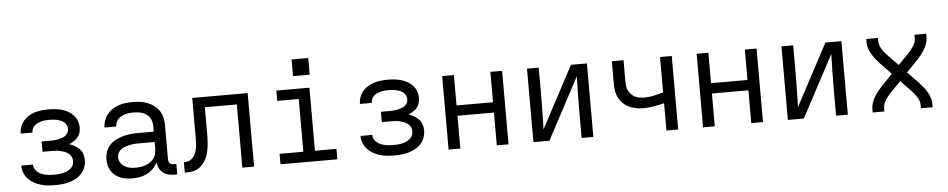

<svg xmlns="http://www.w3.org/2000/svg" viewBox="-41 -1037 6682 1353"><g transform="rotate(-5 3300.0 -360.5)"><path d="M303 8Q277 8 251.5 5.5Q226 3 201.5 -4.5Q177 -12 154.5 -24.5Q132 -37 114.5 -56Q97 -75 87.5 -99.5Q78 -124 78 -149V-150H161Q161 -135 168 -121Q175 -107 187 -97Q199 -87 213 -81Q227 -75 242 -71.5Q257 -68 272 -67Q287 -66 303 -66Q318 -66 333.5 -67Q349 -68 364 -71.5Q379 -75 393.5 -81Q408 -87 420 -97Q432 -107 438.5 -121Q445 -135 445 -151Q445 -166 438 -180.5Q431 -195 418.5 -204.5Q406 -214 391.5 -219.5Q377 -225 362 -228.5Q347 -232 331.5 -233Q316 -234 300 -234H236V-307H300Q314 -307 327.5 -308Q341 -309 354.5 -312Q368 -315 381 -319.5Q394 -324 405.5 -332.5Q417 -341 423 -353.5Q429 -366 429 -380Q429 -393 423 -405.5Q417 -418 406.5 -427Q396 -436 383 -441Q370 -446 357 -449Q344 -452 330 -453Q316 -454 303 -454Q289 -454 275 -453Q261 -452 248 -448.5Q235 -445 222 -439.5Q209 -434 199 -424.5Q189 -415 183 -402Q177 -389 177 -376V-375H94V-377Q94 -401 102.5 -424Q111 -447 127 -465.5Q143 -484 164 -496.5Q185 -509 208 -516Q231 -523 255 -525.5Q279 -528 303 -528Q327 -528 351 -525.5Q375 -523 398 -516.5Q421 -510 442 -498Q463 -486 479 -468.5Q495 -451 503.5 -428Q512 -405 512 -381Q512 -362 506.5 -344Q501 -326 489 -312Q477 -298 461 -288Q445 -278 428 -271Q448 -265 467 -254Q486 -243 500.5 -227.5Q515 -212 521.5 -191.5Q528 -171 528 -150Q528 -124 519 -99Q510 -74 492.5 -55Q475 -36 452 -23.5Q429 -11 404.5 -4Q380 3 354 5.5Q328 8 303 8Z M851 8Q829 8 807.5 5Q786 2 766.5 -6Q747 -14 730 -27.5Q713 -41 701.5 -59Q690 -77 685 -98.5Q680 -120 680 -141Q680 -169 689 -195.5Q698 -222 717 -242Q736 -262 760.5 -274.5Q785 -287 812 -294.5Q839 -302 866.5 -304.5Q894 -307 921 -307H1029V-347Q1029 -363 1025 -379Q1021 -395 1012 -408Q1003 -421 989.5 -430.5Q976 -440 961 -445Q946 -450 930 -452Q914 -454 898 -454Q876 -454 854.5 -450.5Q833 -447 813.5 -436.5Q794 -426 781.5 -407Q769 -388 769 -366H686Q686 -391 694.5 -415Q703 -439 718.5 -458.5Q734 -478 755 -492Q776 -506 799.5 -514Q823 -522 848 -525Q873 -528 898 -528Q925 -528 951.5 -524.5Q978 -521 1002.5 -511.5Q1027 -502 1048.5 -486Q1070 -470 1085 -448Q1100 -426 1106 -400Q1112 -374 1112 -347V-104Q1112 -97 1114.5 -89Q1117 -81 1122.5 -75.5Q1128 -70 1135.5 -68Q1143 -66 1151 -66H1168V8H1151Q1129 8 1107.5 3Q1086 -2 1068.5 -15.5Q1051 -29 1041 -49Q1031 -69 1030 -91Q1018 -66 999 -46.5Q980 -27 956 -14.5Q932 -2 905 3Q878 8 851 8ZM882 -65Q900 -65 918 -68Q936 -71 953 -77Q970 -83 985 -94Q1000 -105 1010.5 -120Q1021 -135 1025 -153Q1029 -171 1029 -189V-234H921Q905 -234 888 -233Q871 -232 855 -228.5Q839 -225 823 -220Q807 -215 793 -205.5Q779 -196 771 -181Q763 -166 763 -150Q763 -129 774 -111Q785 -93 802.5 -82.5Q820 -72 840.5 -68.5Q861 -65 882 -65Z M1222 0V-74Q1237 -74 1251.5 -77.5Q1266 -81 1277.5 -91Q1289 -101 1297 -114Q1305 -127 1309.5 -141Q1314 -155 1316 -170Q1318 -185 1319 -200Q1320 -215 1320 -230Q1320 -245 1320 -260V-520H1712V0H1629V-447H1403V-277Q1403 -254 1402.5 -230Q1402 -206 1399.5 -182Q1397 -158 1392 -134.5Q1387 -111 1377 -89Q1367 -67 1351.5 -48.5Q1336 -30 1315 -18Q1294 -6 1270 -3Q1246 0 1222 0Z M1899 0V-74H2067V-447H1915V-520H2149V-74H2301V0ZM2041 -611V-729H2159V-611Z M2703 8Q2677 8 2651.5 5.5Q2626 3 2601.5 -4.5Q2577 -12 2554.5 -24.5Q2532 -37 2514.5 -56Q2497 -75 2487.5 -99.5Q2478 -124 2478 -149V-150H2561Q2561 -135 2568 -121Q2575 -107 2587 -97Q2599 -87 2613 -81Q2627 -75 2642 -71.5Q2657 -68 2672 -67Q2687 -66 2703 -66Q2718 -66 2733.5 -67Q2749 -68 2764 -71.5Q2779 -75 2793.5 -81Q2808 -87 2820 -97Q2832 -107 2838.5 -121Q2845 -135 2845 -151Q2845 -166 2838 -180.5Q2831 -195 2818.5 -204.5Q2806 -214 2791.5 -219.5Q2777 -225 2762 -228.5Q2747 -232 2731.5 -233Q2716 -234 2700 -234H2636V-307H2700Q2714 -307 2727.5 -308Q2741 -309 2754.5 -312Q2768 -315 2781 -319.5Q2794 -324 2805.5 -332.5Q2817 -341 2823 -353.5Q2829 -366 2829 -380Q2829 -393 2823 -405.5Q2817 -418 2806.5 -427Q2796 -436 2783 -441Q2770 -446 2757 -449Q2744 -452 2730 -453Q2716 -454 2703 -454Q2689 -454 2675 -453Q2661 -452 2648 -448.5Q2635 -445 2622 -439.5Q2609 -434 2599 -424.5Q2589 -415 2583 -402Q2577 -389 2577 -376V-375H2494V-377Q2494 -401 2502.5 -424Q2511 -447 2527 -465.5Q2543 -484 2564 -496.5Q2585 -509 2608 -516Q2631 -523 2655 -525.5Q2679 -528 2703 -528Q2727 -528 2751 -525.5Q2775 -523 2798 -516.5Q2821 -510 2842 -498Q2863 -486 2879 -468.5Q2895 -451 2903.5 -428Q2912 -405 2912 -381Q2912 -362 2906.5 -344Q2901 -326 2889 -312Q2877 -298 2861 -288Q2845 -278 2828 -271Q2848 -265 2867 -254Q2886 -243 2900.5 -227.5Q2915 -212 2921.5 -191.5Q2928 -171 2928 -150Q2928 -124 2919 -99Q2910 -74 2892.5 -55Q2875 -36 2852 -23.5Q2829 -11 2804.5 -4Q2780 3 2754 5.5Q2728 8 2703 8Z M3088 0V-520H3171V-305H3429V-520H3512V0H3429V-232H3171V0Z M3688 0V-520H3771V-312Q3771 -255 3769.5 -198Q3768 -141 3767 -84L3999 -520H4112V0H4029V-208Q4029 -265 4030.5 -322Q4032 -379 4033 -436L3801 0Z M4629 0V-193Q4593 -184 4556 -177.5Q4519 -171 4482 -171Q4455 -171 4428 -176Q4401 -181 4377 -193Q4353 -205 4334 -225Q4315 -245 4304 -270Q4293 -295 4290.5 -322Q4288 -349 4288 -376V-520H4371V-376Q4371 -359 4372.5 -341.5Q4374 -324 4381 -308.5Q4388 -293 4400 -280Q4412 -267 4427 -259Q4442 -251 4459.5 -248Q4477 -245 4494 -245Q4528 -245 4562 -252.5Q4596 -260 4629 -269V-520H4712V0Z M4888 0V-520H4971V-305H5229V-520H5312V0H5229V-232H4971V0Z M5488 0V-520H5571V-312Q5571 -255 5569.5 -198Q5568 -141 5567 -84L5799 -520H5912V0H5829V-208Q5829 -265 5830.5 -322Q5832 -379 5833 -436L5601 0Z M6088 0V-26Q6088 -48 6095.5 -69Q6103 -90 6114 -109Q6125 -128 6139 -145.5Q6153 -163 6168 -179L6246 -260L6168 -341Q6153 -357 6139 -374.5Q6125 -392 6114 -411Q6103 -430 6095.5 -451Q6088 -472 6088 -494V-520H6171V-494Q6171 -479 6176.5 -465Q6182 -451 6190 -438.5Q6198 -426 6207.5 -414.5Q6217 -403 6227 -392L6300 -317L6373 -392Q6383 -403 6392.5 -414.5Q6402 -426 6410 -438.5Q6418 -451 6423.5 -465Q6429 -479 6429 -494V-520H6512V-494Q6512 -472 6504.5 -451Q6497 -430 6486 -411Q6475 -392 6461 -374.5Q6447 -357 6432 -341L6354 -260L6432 -179Q6447 -163 6461 -145.5Q6475 -128 6486 -109Q6497 -90 6504.5 -69Q6512 -48 6512 -26V0H6429V-26Q6429 -41 6423.5 -55Q6418 -69 6410 -81.5Q6402 -94 6392.5 -105.5Q6383 -117 6373 -128L6300 -203L6227 -128Q6217 -117 6207.5 -105.5Q6198 -94 6190 -81.5Q6182 -69 6176.5 -55Q6171 -41 6171 -26V0Z"/></g></svg>

Font: Nova Nerd Font
Style: Regular
Weight: 400
Designer: Belleve Invis
Foundry: Belleve Invis
Version: Version 24.1.4; ttfautohint (v1.8.4);Nerd Fonts 3.1.1